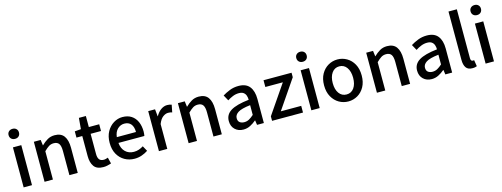

<svg xmlns="http://www.w3.org/2000/svg" viewBox="-16 -1668 6682 2554"><g transform="rotate(-15 3325.0 -391.5)"><path d="M87 0V-551H202V0ZM145 -653Q113 -653 93 -672Q73 -691 73 -723Q73 -753 93 -772Q113 -791 145 -791Q177 -791 196.5 -772Q216 -753 216 -723Q216 -691 196.5 -672Q177 -653 145 -653Z M375 0V-551H469L479 -474H481Q519 -512 563 -538Q607 -564 663 -564Q751 -564 791.5 -507.5Q832 -451 832 -346V0H717V-332Q717 -403 695 -433.5Q673 -464 624 -464Q586 -464 556.5 -445.5Q527 -427 490 -390V0Z M1184 14Q1092 14 1054.5 -39.5Q1017 -93 1017 -180V-458H937V-544L1023 -551L1036 -703H1132V-551H1275V-458H1132V-179Q1132 -130 1151 -104.5Q1170 -79 1213 -79Q1227 -79 1243 -83.5Q1259 -88 1271 -92L1292 -7Q1270 0 1242 7Q1214 14 1184 14Z M1614 14Q1539 14 1478 -20.5Q1417 -55 1381 -119.5Q1345 -184 1345 -275Q1345 -365 1381 -429.5Q1417 -494 1474.5 -529Q1532 -564 1596 -564Q1669 -564 1719 -531.5Q1769 -499 1795 -440.5Q1821 -382 1821 -304Q1821 -287 1819 -271.5Q1817 -256 1815 -245H1458Q1465 -166 1511 -121.5Q1557 -77 1628 -77Q1665 -77 1697 -88Q1729 -99 1759 -118L1799 -45Q1762 -20 1714.5 -3Q1667 14 1614 14ZM1457 -325H1721Q1721 -396 1689.5 -434.5Q1658 -473 1598 -473Q1546 -473 1505.5 -435Q1465 -397 1457 -325Z M1950 0V-551H2044L2054 -452H2056Q2085 -505 2126.5 -534.5Q2168 -564 2213 -564Q2233 -564 2247 -561Q2261 -558 2274 -553L2254 -452Q2239 -457 2227 -459Q2215 -461 2198 -461Q2164 -461 2127.5 -434.5Q2091 -408 2065 -342V0Z M2359 0V-551H2453L2463 -474H2465Q2503 -512 2547 -538Q2591 -564 2647 -564Q2735 -564 2775.5 -507.5Q2816 -451 2816 -346V0H2701V-332Q2701 -403 2679 -433.5Q2657 -464 2608 -464Q2570 -464 2540.5 -445.5Q2511 -427 2474 -390V0Z M3113 14Q3042 14 2996.5 -29.5Q2951 -73 2951 -146Q2951 -235 3029.5 -283.5Q3108 -332 3280 -351Q3280 -383 3270.5 -410Q3261 -437 3238.5 -453.5Q3216 -470 3175 -470Q3132 -470 3091.5 -453.5Q3051 -437 3016 -414L2973 -492Q3016 -519 3072.5 -541.5Q3129 -564 3195 -564Q3298 -564 3346.5 -502.5Q3395 -441 3395 -331V0H3301L3292 -63H3288Q3251 -31 3207 -8.5Q3163 14 3113 14ZM3148 -78Q3184 -78 3215 -95Q3246 -112 3280 -143V-277Q3158 -263 3110 -232Q3062 -201 3062 -155Q3062 -114 3086.5 -96Q3111 -78 3148 -78Z M3508 0V-62L3779 -458H3538V-551H3924V-489L3653 -92H3934V0Z M4049 0V-551H4164V0ZM4107 -653Q4075 -653 4055 -672Q4035 -691 4035 -723Q4035 -753 4055 -772Q4075 -791 4107 -791Q4139 -791 4158.5 -772Q4178 -753 4178 -723Q4178 -691 4158.5 -672Q4139 -653 4107 -653Z M4558 14Q4489 14 4430 -20Q4371 -54 4334.5 -119Q4298 -184 4298 -275Q4298 -367 4334.5 -431.5Q4371 -496 4430 -530Q4489 -564 4558 -564Q4626 -564 4685 -530Q4744 -496 4780 -431.5Q4816 -367 4816 -275Q4816 -184 4780 -119Q4744 -54 4685 -20Q4626 14 4558 14ZM4558 -82Q4623 -82 4660.5 -134.5Q4698 -187 4698 -275Q4698 -362 4660.5 -415.5Q4623 -469 4558 -469Q4493 -469 4455 -415.5Q4417 -362 4417 -275Q4417 -187 4455 -134.5Q4493 -82 4558 -82Z M4952 0V-551H5046L5056 -474H5058Q5096 -512 5140 -538Q5184 -564 5240 -564Q5328 -564 5368.5 -507.5Q5409 -451 5409 -346V0H5294V-332Q5294 -403 5272 -433.5Q5250 -464 5201 -464Q5163 -464 5133.5 -445.5Q5104 -427 5067 -390V0Z M5706 14Q5635 14 5589.5 -29.5Q5544 -73 5544 -146Q5544 -235 5622.5 -283.5Q5701 -332 5873 -351Q5873 -383 5863.5 -410Q5854 -437 5831.5 -453.5Q5809 -470 5768 -470Q5725 -470 5684.5 -453.5Q5644 -437 5609 -414L5566 -492Q5609 -519 5665.5 -541.5Q5722 -564 5788 -564Q5891 -564 5939.5 -502.5Q5988 -441 5988 -331V0H5894L5885 -63H5881Q5844 -31 5800 -8.5Q5756 14 5706 14ZM5741 -78Q5777 -78 5808 -95Q5839 -112 5873 -143V-277Q5751 -263 5703 -232Q5655 -201 5655 -155Q5655 -114 5679.5 -96Q5704 -78 5741 -78Z M6265 14Q6203 14 6177 -24.5Q6151 -63 6151 -130V-797H6266V-124Q6266 -101 6274.5 -91.5Q6283 -82 6293 -82Q6297 -82 6301 -82.5Q6305 -83 6313 -84L6327 3Q6317 7 6302 10.5Q6287 14 6265 14Z M6449 0V-551H6564V0ZM6507 -653Q6475 -653 6455 -672Q6435 -691 6435 -723Q6435 -753 6455 -772Q6475 -791 6507 -791Q6539 -791 6558.5 -772Q6578 -753 6578 -723Q6578 -691 6558.5 -672Q6539 -653 6507 -653Z"/></g></svg>

Font: Source Han Sans Medium
Style: Regular
Weight: 500
Designer: Ryoko NISHIZUKA Ë•øÂ°öÊ∂ºÂ≠ê (kana, bopomofo & ideographs); Paul D. Hunt (Latin, Greek & Cyrillic); Sandoll Communicatio
Foundry: Adobe
Version: Version 2.004;hotconv 1.0.118;makeotfexe 2.5.65603